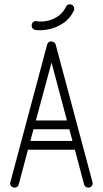

<svg xmlns="http://www.w3.org/2000/svg" viewBox="-20 -852 467 872"><path d="M400 -25Q401 -22 401 -20Q401 -12 395.5 -6Q390 0 382 0Q366 0 362 -14L320 -172H107L65 -14Q61 0 46 0Q38 0 32 -5.5Q26 -11 26 -19Q26 -24 28 -28L194 -649Q198 -664 213 -664Q216 -664 217 -663Q230 -661 233 -649ZM143 -305H284L214 -568ZM118 -212H309L295 -265H132ZM279 -820Q284 -834 300 -832Q308 -831 313 -824.5Q318 -818 317 -809Q317 -807 316 -805Q299 -768 267.5 -747Q236 -726 201.5 -719Q167 -712 141 -716Q133 -717 128 -723.5Q123 -730 124 -738Q125 -747 131 -752Q137 -757 146 -756Q167 -752 193 -757Q219 -762 242.5 -777.5Q266 -793 279 -820Z"/></svg>

Font: Libertine Sup Light
Style: Regular
Weight: 300
Designer: Bastien Sozeau
Foundry: NBR — Bastien Sozeau
Version: Version 2.003; ttfautohint (v1.8.4.7-5d5b);gftools[0.9.33]